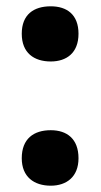

<svg xmlns="http://www.w3.org/2000/svg" viewBox="-20 -577 319 609"><path d="M49 -470C49 -409 88 -382 141 -382C191 -382 229 -409 229 -470C229 -531 192 -557 141 -557C87 -557 49 -531 49 -470ZM49 -75C49 -16 88 12 141 12C191 12 229 -16 229 -75C229 -137 192 -164 141 -164C87 -164 49 -137 49 -75Z"/></svg>

Font: Noto Sans Lao Looped SemiCondensed ExtraBold
Style: Regular
Weight: 800
Width: 4
Designer: Mark Frömberg, Ben Mitchell
Foundry: The Fontpad Ltd
Version: Version 1.002